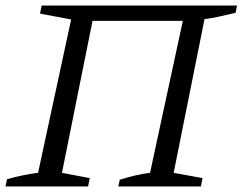

<svg xmlns="http://www.w3.org/2000/svg" viewBox="-27 -671 873 691"><path d="M306 -596 196 -49 296 -30 290 0H-7L-2 -26Q30 -35 57.5 -40.5Q85 -46 110 -49L229 -601L117 -622L123 -651H826L821 -625Q784 -616 758 -610.5Q732 -605 709 -602L598 -49L702 -30L696 0H399L404 -24Q432 -33 459.5 -39.5Q487 -46 513 -49L631 -596Z"/></svg>

Font: Piazzolla 24pt
Style: Italic
Weight: 400
Italic angle: -11.3°
Designer: Juan Pablo del Peral
Foundry: Huerta Tipografica
Version: Version 2.005